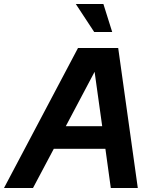

<svg xmlns="http://www.w3.org/2000/svg" viewBox="-53 -940 774 960"><path d="M-33 0H112L216 -196H474L501 0H636L538 -700H337ZM418 -780H508L464 -920H326ZM276 -309 420 -581 458 -309Z"/></svg>

Font: Uncut Sans
Style: Bold Italic
Weight: 700
Italic angle: -11°
Designer: Kasper Nordkvist
Foundry: UNCUT.wtf
Version: Version 1.304;Glyphs 3.2 (3246)